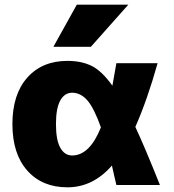

<svg xmlns="http://www.w3.org/2000/svg" viewBox="-20 -790 741 820"><path d="M268 10Q160 10 96.5 -61.5Q33 -133 33 -260Q33 -387 96.5 -458.5Q160 -530 268 -530Q328 -530 371.5 -508.5Q415 -487 460 -424Q463 -439 477 -520H653Q609 -363 558 -248Q597 -165 663 0H477Q473 -17 466.5 -45Q460 -73 458 -83Q377 10 268 10ZM368 -590H208L308 -770H528ZM411 -246Q381 -330 352.5 -362Q324 -394 288 -394Q256 -394 237.5 -361Q219 -328 219 -260Q219 -192 237.5 -159Q256 -126 288 -126Q363 -126 411 -246Z"/></svg>

Font: M PLUS 1p Black
Style: Regular
Weight: 900
Version: Version 1.061